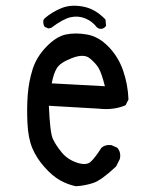

<svg xmlns="http://www.w3.org/2000/svg" viewBox="-20 -654 540 668"><path d="M244 -6Q215 -12 188.5 -27Q162 -42 134.5 -73Q107 -104 92.5 -138.5Q78 -173 75.5 -225.5Q73 -278 76.5 -324Q80 -370 93.5 -413Q107 -456 141.5 -491.5Q176 -527 209 -534Q242 -541 282.5 -534Q323 -527 357.5 -491.5Q392 -456 408.5 -408Q425 -360 427 -308L417 -288Q376 -270 323 -276L150 -286Q154 -192 164 -170.5Q174 -149 194.5 -124Q215 -99 248 -88Q281 -77 296.5 -92Q312 -107 333 -140Q347 -152 368 -149L388 -140Q402 -124 397 -101L384 -75Q333 -27 304.5 -17.5Q276 -8 244 -6ZM345 -354Q333 -401 323 -417.5Q313 -434 292.5 -451Q272 -468 230.5 -452Q189 -436 177.5 -416.5Q166 -397 160 -364ZM148 -555 135 -561Q129 -571 131 -584L135 -590Q162 -613 194.5 -626Q227 -639 269.5 -631Q312 -623 347 -586L349 -564Q339 -550 323 -555L317 -559Q301 -580 276.5 -590Q252 -600 225.5 -594Q199 -588 158 -557Z"/></svg>

Font: NaniFont Regular
Style: Regular
Weight: 400
Designer: Nanigashitei
Version: Version 1.036